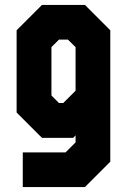

<svg xmlns="http://www.w3.org/2000/svg" viewBox="-20 -560 523 780"><path d="M72.5 200V59H246.5L287 18.5V-10L277 0H150.5L47.5 -103V-437L150.5 -540H325L428 -437V97L325 200ZM219.5 -141.5H237L287 -191.5V-368.5L256 -399H219.5L189 -368.5V-172Z"/></svg>

Font: Tourney Condensed Black
Style: Regular
Weight: 900
Width: 3
Designer: Tyler Finck
Foundry: Etcetera Type Co
Version: Version 1.010; ttfautohint (v1.8.3)